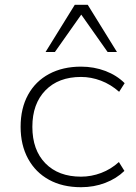

<svg xmlns="http://www.w3.org/2000/svg" viewBox="-20 -773 569 801"><path d="M318 8Q241 8 184.5 -23Q128 -54 97 -111Q66 -168 66 -244Q66 -321 97 -377.5Q128 -434 185 -464.5Q242 -495 318 -495Q372 -495 419.5 -477Q467 -459 500 -426L477 -390Q442 -421 401 -436.5Q360 -452 318 -452Q224 -452 169.5 -396Q115 -340 115 -244Q115 -147 169.5 -91.5Q224 -36 318 -36Q361 -36 402 -51.5Q443 -67 476 -97L499 -60Q466 -28 419 -10Q372 8 318 8ZM170 -556 292 -753H346L468 -556H429L319 -712L209 -556Z"/></svg>

Font: Nunito Sans 10pt SemiExpanded ExtraLight
Style: Regular
Weight: 250
Width: 6
Designer: Vernon Adams
Foundry: Vernon Adams
Version: Version 3.101;gftools[0.9.27]